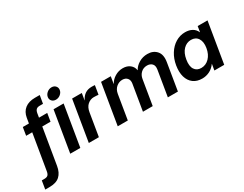

<svg xmlns="http://www.w3.org/2000/svg" viewBox="-170 -1323 2680 2113"><g transform="rotate(-30 1170.5 -266.0)"><path d="M366.7 -515.6 350.1 -413.6H245.1L168.9 43.9Q155.8 122.6 111.1 163.3Q66.4 204.1 -19 204.1H-73.7L-56.2 97.7H-23.9Q7.8 97.7 22.2 84Q36.6 70.3 42 36.6L117.2 -413.6H40L56.6 -515.6H134.3L145 -581.1Q156.7 -651.9 205.3 -689.7Q253.9 -727.5 333 -727.5H394L376.5 -625.5H335.9Q305.7 -625.5 290.8 -611.8Q275.9 -598.1 270.5 -566.4L262.2 -515.6Z M361.8 0 447.3 -515.6H575.2L489.7 0ZM523.9 -593.3Q492.2 -593.3 473.4 -614Q454.6 -634.8 459.5 -664.6Q464.8 -694.3 490.5 -715.3Q516.1 -736.3 547.9 -736.3Q579.6 -736.3 598.4 -715.3Q617.2 -694.3 612.3 -664.6Q607.4 -634.8 581.5 -614Q555.7 -593.3 523.9 -593.3Z M597.7 0 683.1 -515.6H806.2L792 -429.7H793.5Q814.9 -474.1 849.4 -497.3Q883.8 -520.5 933.6 -520.5Q946.3 -520.5 956.3 -519.8Q966.3 -519 974.1 -518.6L955.6 -406.2Q948.7 -407.2 931.9 -408.4Q915 -409.7 897 -409.7Q853 -409.7 818.1 -379.4Q783.2 -349.1 773.4 -289.1L725.6 0Z M965.3 0 1050.8 -515.6H1174.3L1159.7 -426.8H1161.6Q1185.1 -470.7 1231.2 -498.5Q1277.3 -526.4 1331.5 -526.4Q1386.2 -526.4 1421.6 -498Q1457 -469.7 1462.9 -425.8H1464.8Q1487.8 -468.8 1536.4 -497.6Q1585 -526.4 1644.5 -526.4Q1717.8 -526.4 1759.5 -478.8Q1801.3 -431.2 1786.1 -340.8L1730 0H1602.1L1655.3 -321.3Q1663.6 -371.1 1639.9 -394.8Q1616.2 -418.5 1577.6 -418.5Q1531.7 -418.5 1500.5 -389.6Q1469.2 -360.8 1461.9 -315.4L1409.7 0H1285.6L1339.8 -326.2Q1346.7 -368.2 1325.2 -393.3Q1303.7 -418.5 1263.2 -418.5Q1222.2 -418.5 1187.5 -389.9Q1152.8 -361.3 1144 -307.1L1093.3 0Z M2035.6 10.7Q1968.3 10.7 1923.6 -22.9Q1878.9 -56.6 1861.3 -117.2Q1843.8 -177.7 1856.9 -258.3Q1870.1 -337.4 1908.2 -397.9Q1946.3 -458.5 2002 -492.4Q2057.6 -526.4 2123.5 -526.4Q2173.8 -526.4 2210.9 -505.9Q2248 -485.4 2265.6 -444.3H2267.1L2278.8 -515.6H2403.8L2318.4 0H2193.4L2206.5 -77.1H2205.1Q2174.3 -33.7 2130.1 -11.5Q2085.9 10.7 2035.6 10.7ZM2084 -95.7Q2143.1 -95.7 2186 -139.9Q2229 -184.1 2241.2 -258.3Q2253.4 -332 2225.1 -376.5Q2196.8 -420.9 2137.7 -420.9Q2081.5 -420.9 2040.3 -378.7Q1999 -336.4 1986.3 -258.3Q1973.1 -179.7 2000.5 -137.7Q2027.8 -95.7 2084 -95.7Z"/></g></svg>

Font: Inter Display Semi Bold
Style: Italic
Weight: 600
Italic angle: -9.39999°
Designer: Rasmus Andersson
Foundry: rsms
Version: Version 4.000;git-4fc901f